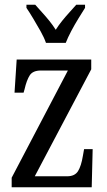

<svg xmlns="http://www.w3.org/2000/svg" viewBox="-20 -786 448 806"><path d="M29 0V-40L265 -490H152Q118 -490 105 -470Q92 -450 83 -411L79 -397H41L50 -536H363V-495L126 -46H262Q294 -46 307.5 -67.5Q321 -89 328 -132L333 -160H369L365 0ZM173 -606Q165 -629 150 -655.5Q135 -682 119.5 -708Q104 -734 91 -753V-766H128Q142 -750 157.5 -733Q173 -716 187.5 -698Q202 -680 214 -661Q226 -680 240.5 -698Q255 -716 270.5 -733Q286 -750 300 -766H337V-753Q325 -734 309 -708Q293 -682 279 -655.5Q265 -629 256 -606Z"/></svg>

Font: Noto Serif Khmer ExtraCondensed
Style: Regular
Weight: 400
Width: 2
Designer: Danh Hong and the Monotype Design Team
Foundry: Monotype Imaging Inc.
Version: Version 2.004